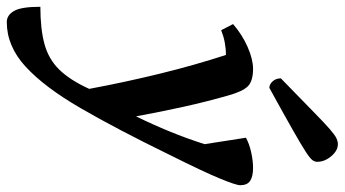

<svg xmlns="http://www.w3.org/2000/svg" viewBox="-294 -507 1016 566"><g transform="rotate(90 214.0 -224.0)"><path d="M-4 264Q-24 264 -36.5 243Q-49 222 -49 165Q16 165 60.5 153Q105 141 136 109.5Q167 78 193 21Q173 -86 148 -188Q123 -290 93 -382Q55 -382 20 -368L2 -403Q33 -430 69.5 -446Q106 -462 134 -462Q170 -462 185.5 -446.5Q201 -431 213 -387Q231 -324 246 -256Q261 -188 274 -117Q298 -166 318.5 -216Q339 -266 356 -319L337 -441Q355 -451 380 -456.5Q405 -462 426 -462Q451 -462 464 -453.5Q477 -445 477 -424Q477 -412 457 -363.5Q437 -315 388 -217Q312 -61 250 46Q188 153 127.5 208.5Q67 264 -4 264ZM190 -510Q180 -510 171 -519.5Q162 -529 162 -544Q224 -604 259 -638.5Q294 -673 312 -688.5Q330 -704 339 -708Q348 -712 356 -712Q375 -712 391.5 -692.5Q408 -673 408 -651Q408 -644 403 -637Q398 -630 378 -617Q358 -604 314 -579Q270 -554 190 -510Z"/></g></svg>

Font: Petrona
Style: Bold Italic
Weight: 700
Italic angle: -9°
Designer: Ringo R. Seeber
Foundry: Ringo R. Seeber
Version: Version 2.001; ttfautohint (v1.8.3)